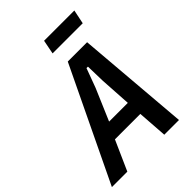

<svg xmlns="http://www.w3.org/2000/svg" viewBox="-286 -999 1117 1117"><g transform="rotate(-45 272.0 -440.5)"><path d="M394 0 381 -184H172L90 0H-37L298 -698H457L515 0ZM363 -475 360 -594H348L304 -475L221 -281H375ZM286 -881H535L517 -794H269Z"/></g></svg>

Font: IBM Plex Sans Cond SmBld
Style: Italic
Weight: 600
Width: 3
Italic angle: -11°
Designer: Mike Abbink, Paul van der Laan, Pieter van Rosmalen
Foundry: Bold Monday
Version: Version 1.3